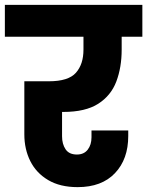

<svg xmlns="http://www.w3.org/2000/svg" viewBox="-37 -760 605 789"><path d="M282 9Q210 9 161 -20Q112 -49 87.5 -98Q63 -147 63 -208V-426H164Q244 -426 275 -461Q306 -496 306 -556V-609H-17V-740H548V-609H463V-556Q463 -483 441 -425Q419 -367 366.5 -333.5Q314 -300 223 -300H218V-200Q218 -168 232.5 -146.5Q247 -125 279 -125Q308 -125 323.5 -145Q339 -165 339 -196V-224H490Q490 -216 490 -210.5Q490 -205 490 -201Q490 -106 435.5 -48.5Q381 9 282 9Z"/></svg>

Font: Poppins
Style: Bold
Weight: 700
Designer: Ninad Kale (Devanagari), Jonny Pinhorn (Latin)
Version: Version 5.002